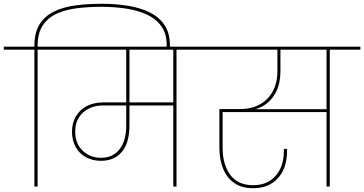

<svg xmlns="http://www.w3.org/2000/svg" viewBox="-55 -987 1927 1016"><path d="M144 0H127V-724H-35V-740H306V-724H144ZM144 -732H127V-744Q127 -815 154.5 -858.5Q182 -902 231 -926Q280 -950 344.5 -958.5Q409 -967 483 -967Q557 -967 622 -956.5Q687 -946 737 -921.5Q787 -897 815.5 -854.5Q844 -812 844 -749V-733H827V-749Q827 -809 799 -848Q771 -887 723 -909.5Q675 -932 613 -941.5Q551 -951 483 -951Q414 -951 353 -943.5Q292 -936 245 -914.5Q198 -893 171 -852Q144 -811 144 -744Z M480 -136Q434 -136 399 -155.5Q364 -175 345 -210Q326 -245 326 -290Q326 -337 347 -372Q368 -407 405 -426Q442 -445 491 -445H872V-429H491Q426 -429 384.5 -391.5Q343 -354 343 -290Q343 -228 382 -190Q421 -152 480 -152Q542 -152 577.5 -197Q613 -242 613 -324V-733H630V-325Q630 -230 589.5 -183Q549 -136 480 -136ZM879 0H862V-730H879ZM1041 -724H236V-740H1041Z M1285 9Q1225 9 1185.5 -18Q1146 -45 1126 -93.5Q1106 -142 1106 -205V-410H1216Q1276 -410 1320 -434.5Q1364 -459 1388.5 -504Q1413 -549 1413 -611V-732H1429V-611Q1429 -547 1406.5 -502Q1384 -457 1347 -432.5Q1310 -408 1266 -403L1255 -409H1681V-394H1114L1123 -403V-204Q1123 -118 1163 -62.5Q1203 -7 1285 -7Q1360 -7 1403.5 -56.5Q1447 -106 1447 -188V-199H1464Q1464 -196 1464 -193Q1464 -190 1464 -188Q1464 -98 1416 -44.5Q1368 9 1285 9ZM1690 0H1673V-731H1690ZM1852 -724H971V-740H1852Z"/></svg>

Font: Poppins Devanagari Thin
Style: Regular
Weight: 100
Designer: Ninad Kale (Devanagari), Jonny Pinhorn (Latin)
Foundry: Indian Type Foundry
Version: 4.005